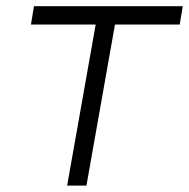

<svg xmlns="http://www.w3.org/2000/svg" viewBox="-20 -582 593 602"><path d="M543.5 -505H340.5L251 0H190.5L280 -505H77L86.5 -562.5H553Z"/></svg>

Font: Russisch Sans Light
Style: Italic
Weight: 300
Italic angle: -10°
Designer: Michael Sharanda (font) & Cristiano Sobral (main changes)
Foundry: Michael Sharanda
Version: Version 2.00;September 8, 2020;FontCreator 13.0.0.2681 64-bi